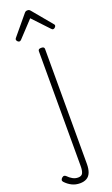

<svg xmlns="http://www.w3.org/2000/svg" viewBox="-340 -883 902 1547"><g transform="rotate(-20 111.0 -109.5)"><path d="M54 618Q16 618 -15 602.5Q-46 587 -71 560Q-79 551 -77 542Q-75 533 -66 525Q-55 516 -46.5 517.5Q-38 519 -31 526Q-14 544 8 556.5Q30 569 55 569Q85 569 95 548.5Q105 528 105 489V-496Q105 -506 111.5 -510.5Q118 -515 131 -515Q145 -515 151.5 -510.5Q158 -506 158 -496V489Q158 533 146.5 562Q135 591 111.5 604.5Q88 618 54 618ZM-15 -623Q-23 -623 -30.5 -631Q-38 -639 -38 -647Q-38 -649 -37 -652Q-36 -655 -33 -659L105 -825Q110 -831 115.5 -834Q121 -837 130 -837Q139 -837 144.5 -834Q150 -831 155 -825L293 -659Q297 -655 298 -652Q299 -649 299 -647Q299 -639 291 -631Q283 -623 275 -623Q270 -623 266.5 -625.5Q263 -628 259 -632L130 -769L2 -632Q-2 -628 -6 -625.5Q-10 -623 -15 -623Z"/></g></svg>

Font: Playwrite FR Moderne ExtraLight
Style: Regular
Weight: 250
Version: Version 1.002